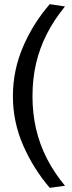

<svg xmlns="http://www.w3.org/2000/svg" viewBox="-20 -763 346 922"><path d="M219 139Q140 47 91 -65.5Q42 -178 42 -301Q42 -425 90.5 -538Q139 -651 219 -743L292 -732Q239 -667 204.5 -599Q170 -531 153 -457.5Q136 -384 136 -301Q136 -219 153 -145Q170 -71 204.5 -3Q239 65 292 129Z"/></svg>

Font: Rosario Medium
Style: Regular
Weight: 500
Version: Version 1.201